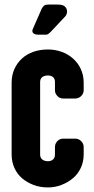

<svg xmlns="http://www.w3.org/2000/svg" viewBox="-20 -811 412 842"><path d="M347 -134Q347 -102 334.5 -75Q322 -48 300 -29.5Q278 -11 249.5 0Q221 11 190 11Q156 11 127 0Q98 -11 76.5 -29.5Q55 -48 43 -75Q31 -102 31 -134V-448Q31 -481 43 -508Q55 -535 76.5 -554.5Q98 -574 127 -584Q156 -594 190 -594Q221 -594 249.5 -584Q278 -574 300 -554.5Q322 -535 334.5 -508Q347 -481 347 -448V-415Q347 -401 336 -390Q325 -379 310 -379H257Q242 -379 231.5 -390Q221 -401 221 -415V-451Q221 -466 212.5 -473Q204 -480 190 -480Q175 -480 165.5 -473Q156 -466 156 -451V-133Q156 -119 165.5 -111.5Q175 -104 190 -104Q204 -104 212.5 -111.5Q221 -119 221 -133V-166Q221 -181 231.5 -192Q242 -203 257 -203H310Q325 -203 336 -192Q347 -181 347 -166ZM163 -773Q168 -782 173.5 -786.5Q179 -791 193 -791H233Q256 -791 265 -782Q274 -773 274 -761Q274 -749 267 -740L204 -673Q191 -659 183 -659H148Q132 -659 125.5 -666Q119 -673 124 -684Z"/></svg>

Font: H.H. Samuel
Style: Regular
Weight: 900
Width: 1
Designer: deFharo
Foundry: deFharo
Version: Version 1.009